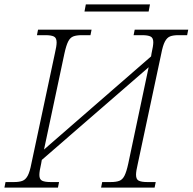

<svg xmlns="http://www.w3.org/2000/svg" viewBox="-32 -848 871 868"><path d="M-12 0 -7 -25H32Q55 -25 69.5 -30.5Q84 -36 93.5 -54Q103 -72 110 -109L216 -606Q224 -640 224 -656Q224 -677 211.5 -683Q199 -689 174 -689H135L140 -714H382L377 -689H338Q314 -689 299.5 -683.5Q285 -678 276 -660Q267 -642 259 -605L167 -172L651 -593L653 -606Q661 -641 661 -657Q661 -677 648.5 -683Q636 -689 611 -689H572L577 -714H819L814 -689H775Q751 -689 737 -683.5Q723 -678 713.5 -660Q704 -642 697 -605L591 -108Q583 -74 583 -58Q583 -37 595.5 -31Q608 -25 633 -25H672L667 0H425L430 -25H469Q493 -25 507.5 -30.5Q522 -36 531 -54Q540 -72 548 -109L640 -544L157 -125L154 -108Q146 -74 146 -57Q146 -37 158.5 -31Q171 -25 196 -25H235L230 0ZM350 -796 356 -828H646L640 -796Z"/></svg>

Font: Noto Serif ExtraLight
Style: Italic
Weight: 200
Italic angle: -12°
Designer: Monotype Design Team
Foundry: Monotype Imaging Inc.
Version: Version 2.014; ttfautohint (v1.8.4.7-5d5b)